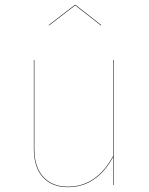

<svg xmlns="http://www.w3.org/2000/svg" viewBox="-20 -765 615 794"><path d="M450 0H448V-116Q379 9 261 9Q195 9 157.5 -32Q120 -73 120 -150V-517H122V-150Q122 -74 159 -33.5Q196 7 261 7Q379 7 448 -120V-517H450ZM181 -661 290 -745H292L399 -661L397 -660L291 -743L183 -660Z"/></svg>

Font: FiraGO Two
Style: Regular
Weight: 100
Designer: bBox Type
Foundry: bBox Type GmbH
Version: Version 1.001